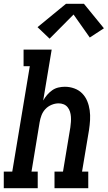

<svg xmlns="http://www.w3.org/2000/svg" viewBox="-42 -998 571 1018"><path d="M-22 0V-88H23L116 -647H83V-735H232L187 -465Q196 -481 208 -495Q220 -509 235 -519.5Q250 -530 267.5 -534Q285 -538 302 -538Q328 -538 352.5 -529Q377 -520 394 -502.5Q411 -485 420.5 -462Q430 -439 433.5 -413.5Q437 -388 435.5 -361.5Q434 -335 430 -309L393 -88H426V0H247V-88H292L331 -323Q333 -337 334 -351.5Q335 -366 334 -379.5Q333 -393 329 -406Q325 -419 316.5 -429.5Q308 -440 295.5 -445Q283 -450 269 -450Q250 -450 231 -442Q212 -434 198.5 -419.5Q185 -405 178 -386.5Q171 -368 168 -349L125 -88H158V0ZM221 -793 157 -854 308 -978H403L509 -848L434 -799L348 -921Z"/></svg>

Font: Iosevka Curly Slab SmBdObl
Style: Regular
Weight: 600
Italic angle: -9°
Monospace: yes
Designer: Belleve Invis
Foundry: Belleve Invis
Version: Version 11.0.0; ttfautohint (v1.8.3)